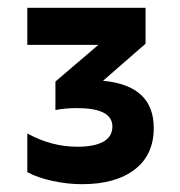

<svg xmlns="http://www.w3.org/2000/svg" viewBox="-20 -936 460 492"><path d="M50 -495V-594Q112 -560 178 -560Q222 -560 245 -573Q268 -586 268 -612Q268 -659 177 -659Q147 -659 122 -654V-727L232 -821H50V-916H353V-824L244 -729Q374 -717 374 -608Q374 -539 325 -501.5Q276 -464 190 -464Q153 -464 114 -472.5Q75 -481 50 -495Z"/></svg>

Font: Application Semibold
Style: Regular
Weight: 600
Designer: Wei Huang
Foundry: Wei Huang
Version: Version 0.012